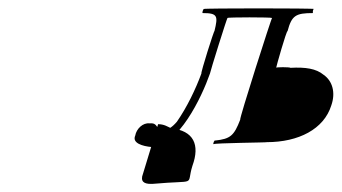

<svg xmlns="http://www.w3.org/2000/svg" viewBox="-20 -492 836 470"><path d="M311 -160C303 -142 328 -134 352 -132C417 -136 473 -252 494 -312C494 -315 536 -450 537 -448C536 -450 645 -450 646 -448C645 -450 565 -200 568 -199C553 -160 544 -152 507 -148C506 -151 500 -140 503 -139C503 -142 635 -143 633 -144C711 -144 773 -176 791 -234C802 -265 794 -294 772 -309C754 -324 728 -328 691 -326C690 -328 654 -328 656 -326C656 -328 681 -417 684 -416C694 -454 704 -460 746 -460C745 -463 747 -472 749 -470C748 -472 477 -472 479 -470C479 -472 474 -462 476 -460C513 -460 514 -453 505 -416C504 -418 471 -314 473 -312C459 -274 438 -230 413 -194C401 -180 391 -174 378 -172C360 -176 368 -192 346 -190C330 -192 314 -177 311 -160ZM328 -60C325 -44 338 -41 355 -42C466 -52 435 -35 451 -86C470 -138 454 -172 399 -178C390 -182 382 -188 367 -188Z"/></svg>

Font: Zinc
Style: Obl
Weight: 400
Version: Version 1